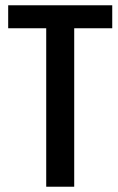

<svg xmlns="http://www.w3.org/2000/svg" viewBox="-20 -707 448 727"><path d="M11 -687H405V-600H261V0H155V-600H11Z"/></svg>

Font: Medium
Style: Regular
Weight: 500
Designer: Fernando Haro
Foundry: deFharo
Version: Version 1.787